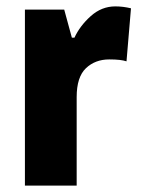

<svg xmlns="http://www.w3.org/2000/svg" viewBox="-20 -581 440 601"><path d="M341 -561Q365 -561 390 -555L376 -389Q367 -392 354 -393.5Q341 -395 322 -395Q278 -395 249 -367.5Q220 -340 220 -277V0H58V-551H181L205 -463H213Q230 -500 264 -530.5Q298 -561 341 -561Z"/></svg>

Font: Noto Sans Bengali Condensed ExtraBold
Style: Regular
Weight: 800
Width: 3
Designer: Joana Ranito - Universal Thirst; Jelle Bosma - Monotype Design Team
Foundry: Universal Thirst ehf.
Version: Version 3.000; ttfautohint (v1.8.4.7-5d5b)